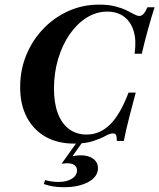

<svg xmlns="http://www.w3.org/2000/svg" viewBox="-20 -602 680 820"><path d="M296.8 11.3Q225.8 11.3 174.2 -18.1Q122.6 -47.6 94.4 -101.6Q66.1 -155.6 66.1 -229.8Q66.1 -303.2 92.3 -366.9Q118.5 -430.6 164.9 -479Q211.3 -527.4 272.2 -554.8Q333.1 -582.3 403.2 -582.3Q442.7 -582.3 471.4 -575Q500 -567.7 519.8 -558.1Q539.5 -548.4 552.8 -541.1Q566.1 -533.9 575 -533.9Q584.7 -533.9 592.7 -542.3Q600.8 -550.8 609.7 -571H640.3Q626.6 -529 612.9 -479.8Q599.2 -430.6 585.5 -372.6H554.8Q562.9 -428.2 551.2 -468.1Q539.5 -508.1 510.5 -530.2Q481.5 -552.4 437.9 -552.4Q391.1 -552.4 350 -526.6Q308.9 -500.8 277.4 -455.2Q246 -409.7 228.2 -350Q210.5 -290.3 210.5 -223.4Q210.5 -162.1 227 -118.1Q243.5 -74.2 275 -50.8Q306.5 -27.4 350 -27.4Q406.5 -27.4 450 -70.2Q493.5 -112.9 529 -206.5H559.7Q545.2 -151.6 535.1 -113.3Q525 -75 519 -48.4Q512.9 -21.8 508.9 0H479Q479 -18.5 475.4 -25.4Q471.8 -32.3 462.9 -32.3Q450 -32.3 430.2 -21.4Q410.5 -10.5 378.2 0.4Q346 11.3 296.8 11.3ZM252.4 197.6Q227.4 197.6 205.6 194Q183.9 190.3 166.9 183.9L172.6 166.9Q185.5 171 200 173Q214.5 175 229.8 175Q265.3 175 287.1 161.3Q308.9 147.6 308.9 125.8Q308.9 111.3 298 103.2Q287.1 95.2 266.9 95.2Q259.7 95.2 253.6 96Q247.6 96.8 242.7 97.6L311.3 1.6L333.9 2.4L289.5 65.3Q297.6 63.7 306 62.5Q314.5 61.3 325 61.3Q358.1 61.3 378.2 76.2Q398.4 91.1 398.4 116.1Q398.4 152.4 357.7 175Q316.9 197.6 252.4 197.6Z"/></svg>

Font: Playfair 5pt SemiExpanded Light ExtraBold
Style: Italic
Weight: 800
Italic angle: -15.6°
Version: Version 2.001;gftools[0.9.30]